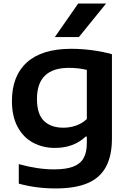

<svg xmlns="http://www.w3.org/2000/svg" viewBox="-20 -828 725 1078"><path d="M85.5 203V93.5Q191.5 123 283.5 123Q349.5 123 389.8 108Q430 93 448.8 60.8Q467.5 28.5 467.5 -24.5V-61H460.5Q428.5 -30 385 -13.8Q341.5 2.5 288.5 2.5Q220.5 2.5 165.8 -26.8Q111 -56 79 -115.5Q47 -175 47 -261Q47 -402.5 131.5 -478.2Q216 -554 379.5 -554Q437.5 -554 498 -546Q558.5 -538 608.5 -523.5V-50.5Q608.5 47.5 574.5 109.5Q540.5 171.5 470.8 200.8Q401 230 292.5 230Q182 230 85.5 203ZM467.5 -159.5V-435.5Q420.5 -447 367 -447Q187.5 -447 187.5 -272.5Q187.5 -187.5 226.8 -149.2Q266 -111 335.5 -111Q372.5 -111 407 -123Q441.5 -135 467.5 -159.5ZM288 -620 419 -808H575.5L423 -620Z"/></svg>

Font: Encode Sans Expanded SemiBold
Style: Regular
Weight: 600
Width: 7
Designer: Multiple Designers
Foundry: Impallari Type
Version: Version 2.000